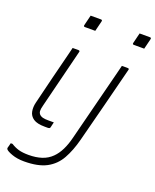

<svg xmlns="http://www.w3.org/2000/svg" viewBox="-179 -857 978 1209"><g transform="rotate(20 310.0 -253.0)"><path d="M274 -676H205Q194 -676 197 -687L214 -756H283Q294 -756 291 -745ZM602 -676H533Q522 -676 525 -687L542 -756H611Q622 -756 619 -745ZM216 -526Q221 -526 224 -523Q226 -520 224 -515Q199 -417 175.5 -320.5Q152 -224 126 -122Q119 -96 120 -82.5Q121 -69 131 -59Q139 -52 151.5 -48.5Q164 -45 189 -45H226Q224 -36 222 -28.5Q220 -21 218 -11Q217 -4 212.5 -2Q208 0 204 0H182Q130 0 105 -17Q80 -34 74.5 -62.5Q69 -91 77 -123Q100 -218 121.5 -304.5Q143 -391 166 -481Q169 -492 171.5 -503.5Q174 -515 177 -526ZM546 -526Q558 -526 554 -515Q521 -387 488.5 -257.5Q456 -128 422 0Q402 77 370.5 133.5Q339 190 283 220Q227 250 133 250Q87 250 52 237.5Q17 225 9 214Q6 209 7 205Q9 197 11.5 188.5Q14 180 16 171H28Q53 187 79.5 194.5Q106 202 146 202Q195 202 233.5 189.5Q272 177 300 149Q349 101 373 2Q404 -119 434.5 -240Q465 -361 496 -482Q499 -493 501.5 -504Q504 -515 507 -526Z"/></g></svg>

Font: Recursive Mn Lnr St Lt
Style: Italic
Weight: 300
Italic angle: -15°
Monospace: yes
Version: Version 1.079;hotconv 1.0.112;makeotfexe 2.5.65598; ttfautoh